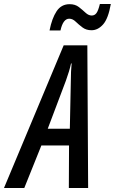

<svg xmlns="http://www.w3.org/2000/svg" viewBox="-84 -945 577 965"><path d="M-64 0 236 -717H355L359 0H262L263 -214H124L38 0ZM156 -298H267L272 -539Q272 -563 273 -584.5Q274 -606 276 -626H273Q269 -607 262.5 -585.5Q256 -564 247 -539ZM165 -792Q177 -853 200.5 -888.5Q224 -924 266 -924Q294 -924 312.5 -909.5Q331 -895 346 -881Q361 -867 377 -867Q392 -867 401 -879.5Q410 -892 418 -925H473Q460 -851 434 -822Q408 -793 376 -793Q349 -793 330 -807.5Q311 -822 296 -836.5Q281 -851 264 -851Q233 -851 220 -792Z"/></svg>

Font: Noto Sans ExtraCondensed Medium
Style: Italic
Weight: 500
Width: 2
Italic angle: -12°
Designer: Monotype Design Team
Foundry: Monotype Imaging Inc.
Version: Version 2.013; ttfautohint (v1.8.4.7-5d5b)